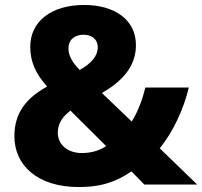

<svg xmlns="http://www.w3.org/2000/svg" viewBox="-20 -744 815 774"><path d="M319 -724C185 -724 102 -656 102 -556C102 -495 123 -448 170 -395C86 -349 38 -289 38 -195C38 -77 132 10 297 10C396 10 453 -15 510 -53L562 0H775L624 -146C679 -214 721 -306 741 -391H566C554 -342 536 -294 511 -254L391 -369C470 -415 528 -474 528 -562C528 -664 443 -724 319 -724ZM317 -604C346 -604 374 -589 374 -553C374 -518 348 -488 301 -462C275 -489 256 -517 256 -548C256 -589 287 -604 317 -604ZM264 -298 408 -155C384 -139 351 -127 310 -127C254 -127 213 -160 213 -209C213 -245 231 -273 264 -298Z"/></svg>

Font: Noto Sans Arabic ExtBd
Style: Regular
Weight: 800
Designer: Monotype Design Team, Nadine Chahine, Nizar Qandah and Khaled Hosny
Foundry: Monotype Imaging Inc.
Version: Version 2.012